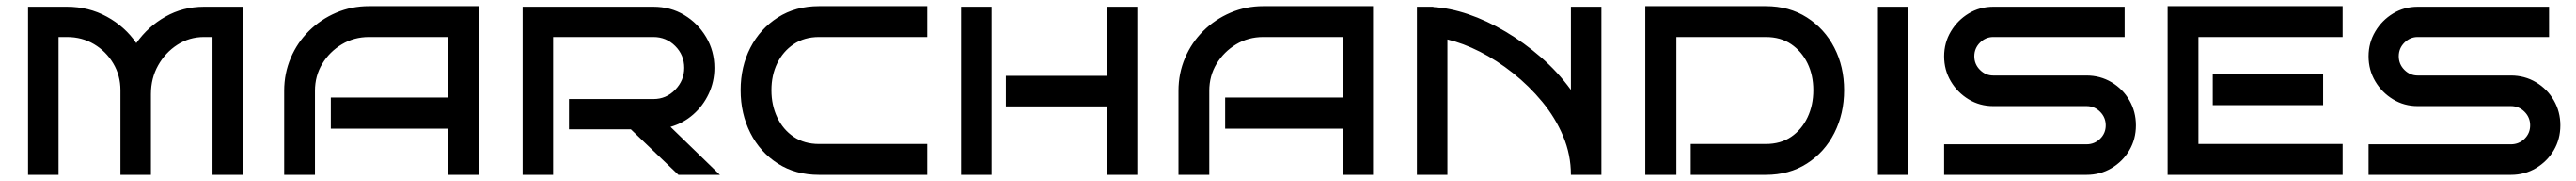

<svg xmlns="http://www.w3.org/2000/svg" viewBox="-20 -572 8449 592"><path d="M475 0H375V-277Q375 -325 351.5 -364.5Q328 -404 288.5 -427.5Q249 -451 200 -451H172V0H72V-550H200Q271 -550 330.5 -517.5Q390 -485 427 -431Q465 -485 522.5 -517.5Q580 -550 649 -550H777V0H677V-451H649Q601 -451 561.5 -425.5Q522 -400 498.5 -358Q475 -316 475 -264Z M1550 0H1450V-151H1065V-253H1450V-451H1190Q1141 -451 1101 -427Q1061 -403 1037 -363.5Q1013 -324 1013 -275V0H912V-275Q912 -332 933.5 -382.5Q955 -433 993.5 -471Q1032 -509 1082.5 -530.5Q1133 -552 1190 -552H1550Z M2341 0H2205L2049 -149H1846V-248H2123Q2165 -248 2194.5 -278.5Q2224 -309 2224 -350Q2224 -392 2194.5 -421.5Q2165 -451 2123 -451H1794V0H1694V-550H2123Q2179 -550 2224 -523Q2269 -496 2296 -450.5Q2323 -405 2323 -350Q2323 -305 2304.5 -265.5Q2286 -226 2253.5 -197.5Q2221 -169 2179 -157Z M3021 0H2666Q2589 0 2531 -37Q2473 -74 2441 -137Q2409 -200 2409 -277Q2409 -354 2441 -416Q2473 -478 2531 -515Q2589 -552 2666 -552H3021V-451H2666Q2618 -451 2583 -427.5Q2548 -404 2529 -365Q2510 -326 2510 -277Q2510 -228 2529 -188Q2548 -148 2583 -124.5Q2618 -101 2666 -101H3021Z M3710 0H3610V-224H3279V-324H3610V-550H3710ZM3232 0H3132V-550H3232Z M4483 0H4383V-151H3998V-253H4383V-451H4123Q4074 -451 4034 -427Q3994 -403 3970 -363.5Q3946 -324 3946 -275V0H3845V-275Q3845 -332 3866.5 -382.5Q3888 -433 3926.5 -471Q3965 -509 4015.5 -530.5Q4066 -552 4123 -552H4483Z M5132 0Q5132 -66 5106.5 -126.5Q5081 -187 5038 -239Q4995 -291 4942 -333Q4889 -375 4833.5 -403Q4778 -431 4727 -443V0H4627V-550H4681V-549Q4735 -546 4795.5 -525.5Q4856 -505 4917 -469Q4978 -433 5033.5 -385Q5089 -337 5132 -278V-550H5232V0Z M6028 -277Q6028 -200 5996 -137Q5964 -74 5906 -37Q5848 0 5771 0H5525V-101H5771Q5820 -101 5854.5 -124.5Q5889 -148 5908 -188Q5927 -228 5927 -277Q5927 -326 5908 -365Q5889 -404 5854.5 -427.5Q5820 -451 5771 -451H5478V0H5376V-552H5771Q5848 -552 5906 -515Q5964 -478 5996 -416Q6028 -354 6028 -277Z M6238 0H6139V-550H6238Z M6985 -162Q6985 -117 6963.5 -80.5Q6942 -44 6905 -22Q6868 0 6823 0H6356V-100H6823Q6849 -100 6867.5 -118Q6886 -136 6886 -162Q6886 -188 6867.5 -206.5Q6849 -225 6823 -225H6517Q6473 -225 6436.5 -247Q6400 -269 6378 -306Q6356 -343 6356 -388Q6356 -432 6378 -469Q6400 -506 6436.5 -528Q6473 -550 6517 -550H6948V-451H6517Q6492 -451 6473.5 -432.5Q6455 -414 6455 -388Q6455 -362 6473.5 -343.5Q6492 -325 6517 -325H6823Q6868 -325 6905 -303Q6942 -281 6963.5 -244Q6985 -207 6985 -162Z M7663 0H7089V-552H7663V-451H7190V-101H7663ZM7599 -228H7237V-329H7599Z M8377 -162Q8377 -117 8355.5 -80.5Q8334 -44 8297 -22Q8260 0 8215 0H7748V-100H8215Q8241 -100 8259.5 -118Q8278 -136 8278 -162Q8278 -188 8259.5 -206.5Q8241 -225 8215 -225H7909Q7865 -225 7828.5 -247Q7792 -269 7770 -306Q7748 -343 7748 -388Q7748 -432 7770 -469Q7792 -506 7828.5 -528Q7865 -550 7909 -550H8340V-451H7909Q7884 -451 7865.5 -432.5Q7847 -414 7847 -388Q7847 -362 7865.5 -343.5Q7884 -325 7909 -325H8215Q8260 -325 8297 -303Q8334 -281 8355.5 -244Q8377 -207 8377 -162Z"/></svg>

Font: Bruno Ace SC
Style: Regular
Weight: 400
Version: Version 1.100; ttfautohint (v1.8.4.7-5d5b);gftools[0.9.27]